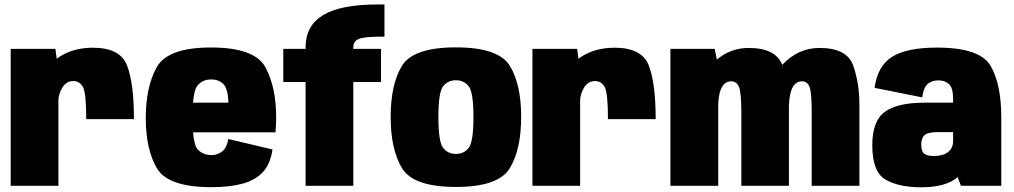

<svg xmlns="http://www.w3.org/2000/svg" viewBox="-20 -808 4408 835"><path d="M355 -290Q355 -404.5 340.5 -430Q326 -455.5 299 -455.5Q268.5 -455.5 251 -427Q237 -403.5 234 -376.5V0H26.5V-595.5H221L226.5 -552.5Q290.5 -600.5 384 -600.5Q503.5 -600.5 533 -522.2Q562.5 -444 562.5 -290Z M900 6Q711 6 662.5 -76Q614 -158 614 -294.8Q614 -431.5 662.2 -516.5Q710.5 -601.5 897.5 -601.5Q1088 -601.5 1134.5 -515Q1181 -428.5 1181 -298Q1181 -261 1178 -232.5H819.5Q824.5 -174.5 840 -158Q862.5 -133.5 900.5 -133.5Q925 -133.5 945.5 -148.8Q966 -164 973 -203.5L1165 -158Q1156 -94 1122.2 -58.5Q1088.5 -23 1032.2 -8.5Q976 6 900 6ZM819.5 -361.5H973.5Q971.5 -418 954.5 -439Q935 -462.5 898 -462.5Q861 -462.5 839 -436Q824 -418 819.5 -361.5Z M1309 0V-451.5H1212V-595.5H1309.5L1309 -603Q1309 -696 1385 -742.2Q1461 -788.5 1622 -788.5H1652V-648.5H1636Q1565 -648.5 1540.8 -638.8Q1516.5 -629 1516.5 -602.5L1516 -595.5H1637V-451.5H1516.5V0Z M1963 5Q1777.5 5 1728.2 -76.8Q1679 -158.5 1679 -299.5Q1679 -441.5 1728.2 -521.8Q1777.5 -602 1962.8 -602Q2148 -602 2197.2 -521.8Q2246.5 -441.5 2246.5 -299.5Q2246.5 -158.5 2197.2 -76.8Q2148 5 1963 5ZM1963 -138.5Q1997.5 -138.5 2018.2 -164.8Q2039 -191 2039 -299Q2039 -407 2018.2 -433Q1997.5 -459 1962.8 -459Q1928 -459 1907.2 -433Q1886.5 -407 1886.5 -299Q1886.5 -191 1907.2 -164.8Q1928 -138.5 1963 -138.5Z M2624 -290Q2624 -404.5 2609.5 -430Q2595 -455.5 2568 -455.5Q2537.5 -455.5 2520 -427Q2506 -403.5 2503 -376.5V0H2295.5V-595.5H2490L2495.5 -552.5Q2559.5 -600.5 2653 -600.5Q2772.5 -600.5 2802 -522.2Q2831.5 -444 2831.5 -290Z M2895.5 0V-595.5H3088L3097.5 -549Q3158 -599.5 3236 -599.5Q3353 -599.5 3382 -526Q3450.5 -599.5 3544 -599.5Q3664 -599.5 3690.8 -522.2Q3717.5 -445 3717.5 -353V0H3510V-321Q3510 -405 3500.8 -429.8Q3491.5 -454.5 3467.5 -454.5Q3441 -454.5 3426 -426Q3414 -404 3411 -351V0H3204V-321Q3204 -405 3193.8 -429.8Q3183.5 -454.5 3159.5 -454.5Q3133 -454.5 3118 -426Q3106.5 -405.5 3103.5 -357V0Z M4159 0 4145 -38Q4095 6.5 3986 6.5Q3888.5 6.5 3831 -27Q3773.5 -60.5 3773.5 -176.5Q3773.5 -282.5 3828.5 -322Q3883.5 -361.5 4001 -361.5H4125V-377Q4125 -426.5 4106.8 -442.5Q4088.5 -458.5 4061 -458.5Q4034.5 -458.5 4015.8 -444Q3997 -429.5 3990.5 -384.5L3783.5 -426Q3796.5 -521.5 3860 -561.2Q3923.5 -601 4055.5 -601Q4243 -601 4288.8 -520.5Q4334.5 -440 4334.5 -299V0ZM4125 -195V-233.5H4062.5Q4015.5 -233.5 4001 -220.5Q3986.5 -207.5 3986.5 -179.5Q3986.5 -150 3999.2 -139.8Q4012 -129.5 4043 -129.5Q4080 -129.5 4102.5 -146.5Q4125 -163.5 4125 -195Z"/></svg>

Font: Anybody Black
Style: Regular
Weight: 900
Designer: Tyler Finck
Foundry: Etcetera Type Company
Version: Version 1.010; ttfautohint (v1.8.3) -l 8 -r 50 -G 200 -x 14 